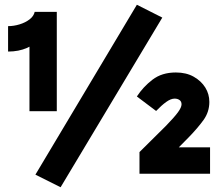

<svg xmlns="http://www.w3.org/2000/svg" viewBox="-20 -731 935 808"><path d="M104 -597 137 -564Q129 -545 94 -529.5Q59 -514 14 -514V-621Q38 -621 62.5 -628.5Q87 -636 104.5 -649.5Q122 -663 126 -681H219V-263H104ZM235 57 129 4 556 -711 663 -657ZM861 -302Q861 -260 836.5 -226Q812 -192 774 -153L693 -71L676 -111H864V0H567V-91L679 -202Q713 -237 728.5 -258Q744 -279 744 -292Q744 -304 735.5 -310Q727 -316 715 -316Q699 -316 679.5 -302Q660 -288 637 -264L556 -325Q582 -365 621.5 -395.5Q661 -426 720 -426Q764 -426 795.5 -408Q827 -390 844 -362.5Q861 -335 861 -302Z"/></svg>

Font: Gabarito ExtraBold
Style: Regular
Weight: 800
Designer: Leandro Assis / Alvaro Franca / Felipe Casaprima
Foundry: Naipe Foundry
Version: Version 1.000